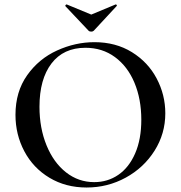

<svg xmlns="http://www.w3.org/2000/svg" viewBox="-20 -824 806 856"><path d="M49 -312Q49 -415 101 -488.5Q153 -562 234.5 -599Q316 -636 401 -636Q496 -636 568 -591.5Q640 -547 678.5 -474Q717 -401 717 -319Q717 -228 669 -152Q621 -76 540.5 -32Q460 12 366 12Q273 12 200.5 -31.5Q128 -75 88.5 -149.5Q49 -224 49 -312ZM610 -290Q610 -382 579.5 -455Q549 -528 492.5 -569.5Q436 -611 361 -611Q263 -611 209.5 -541Q156 -471 156 -348Q156 -253 187.5 -176Q219 -99 274.5 -55.5Q330 -12 400 -12Q460 -12 507.5 -44.5Q555 -77 582.5 -140Q610 -203 610 -290ZM272 -796 271 -798Q271 -800 273.5 -802.5Q276 -805 278 -804L387 -759L495 -804H497Q499 -804 500.5 -801.5Q502 -799 500 -797L398 -687Q394 -683 387 -683Q379 -683 375 -687Z"/></svg>

Font: Cormorant SC SemiBold
Style: Regular
Weight: 600
Designer: Christian Thalmann (Catharsis Fonts)
Version: Version 3.000